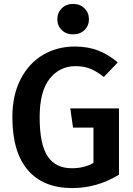

<svg xmlns="http://www.w3.org/2000/svg" viewBox="-20 -943 678 978"><path d="M580 -625 509 -551Q472 -580 439.5 -593Q407 -606 364 -606Q284 -606 233 -542Q182 -478 182 -346Q182 -208 222.5 -147Q263 -86 346 -86Q409 -86 456 -113V-293H352L338 -391H586V-53Q474 15 348 15Q200 15 121.5 -77Q43 -169 43 -346Q43 -459 85.5 -540.5Q128 -622 200 -664Q272 -706 360 -706Q428 -706 480.5 -685.5Q533 -665 580 -625ZM433 -845Q433 -812 410.5 -790Q388 -768 352 -768Q317 -768 294.5 -790Q272 -812 272 -845Q272 -878 294.5 -900.5Q317 -923 352 -923Q388 -923 410.5 -900.5Q433 -878 433 -845Z"/></svg>

Font: Fira Sans Medium
Style: Regular
Weight: 500
Designer: bBox Type GmbH & Carrois Corporate GbR & Edenspiekermann AG
Foundry: bBox Type GmbH & Carrois Corporate GbR & Edenspiekermann AG
Version: Version 4.301